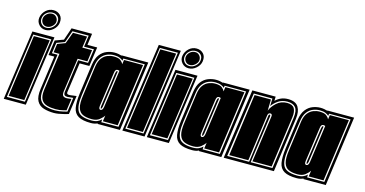

<svg xmlns="http://www.w3.org/2000/svg" viewBox="-100 -990 2491 1312"><g transform="rotate(15 1145.0 -333.5)"><path d="M-28 0 42 -495H198L128 0ZM-11 -18H117L181 -476H53ZM-1 -28 60 -467H172L110 -28ZM125 -528Q96 -528 77.5 -549.5Q59 -571 63 -599Q68 -630 91 -651.5Q114 -673 145 -673Q174 -673 193 -653.5Q212 -634 207 -599Q203 -571 178.5 -549.5Q154 -528 125 -528ZM127 -544Q150 -544 169 -560.5Q188 -577 191 -599Q195 -625 180.5 -640Q166 -655 143 -655Q119 -655 100.5 -639Q82 -623 79 -599Q76 -577 89.5 -560.5Q103 -544 127 -544ZM128 -552Q107 -552 96 -567Q85 -582 87 -599Q89 -618 105 -632.5Q121 -647 142 -647Q161 -647 173 -632.5Q185 -618 183 -599Q181 -582 164 -567Q147 -552 128 -552Z M328 5Q288 5 255 -5Q222 -15 206 -44.5Q190 -74 198 -132L231 -368H190L205 -475L265 -497L295 -585H440L429 -504H498L479 -368H410L380 -156Q378 -141 396 -141Q406 -141 420.5 -143.5Q435 -146 448 -147L429 -15Q421 -12 411.5 -9.5Q402 -7 393 -5Q377 -1 360 2Q343 5 328 5ZM330 -14Q345 -14 360 -16Q375 -18 387 -21Q394 -23 401 -24.5Q408 -26 415 -28L429 -129Q415 -128 404 -126.5Q393 -125 388 -125Q374 -125 367.5 -131.5Q361 -138 363 -156L395 -386H465L480 -486H410L421 -567H306L276 -483L220 -462L209 -386H249L214 -132Q207 -82 222 -56.5Q237 -31 266 -22.5Q295 -14 330 -14ZM331 -23Q298 -23 271 -30.5Q244 -38 230.5 -61.5Q217 -85 223 -132L260 -395H219L227 -456L282 -477L312 -558H412L400 -477H469L458 -395H389L355 -156Q352 -131 360.5 -123Q369 -115 386 -115Q394 -115 403.5 -116.5Q413 -118 419 -119L407 -35L383 -29Q361 -23 331 -23Z M589 6Q530 6 500 -11.5Q470 -29 463 -67.5Q456 -106 464 -168L493 -380Q500 -428 520.5 -454Q541 -480 568.5 -490.5Q596 -501 623 -501Q638 -501 651 -498.5Q664 -496 673 -493V-495H862L794 0H636V-4Q617 6 589 6ZM589 -12Q615 -12 631 -19.5Q647 -27 658 -38L657 -18H779L842 -477H690L688 -461Q679 -470 663.5 -476.5Q648 -483 623 -483Q600 -483 576.5 -474Q553 -465 535 -442Q517 -419 511 -377L481 -165Q469 -82 491 -47Q513 -12 589 -12ZM589 -21Q550 -21 525 -32Q500 -43 490.5 -74Q481 -105 490 -165L519 -376Q525 -415 541.5 -436Q558 -457 580 -465.5Q602 -474 623 -474Q658 -474 672.5 -462.5Q687 -451 693 -438L697 -469H832L771 -27H666L672 -69Q663 -54 642.5 -37.5Q622 -21 589 -21ZM630 -98Q645 -98 649 -124L686 -389Q679 -392 671 -392Q665 -392 660 -386.5Q655 -381 653 -365L619 -124Q617 -109 620.5 -103.5Q624 -98 630 -98ZM631 -107Q629 -107 628 -110.5Q627 -114 628 -124L662 -364Q665 -383 671 -383Q674 -383 676 -382L640 -124Q637 -107 631 -107Z M811 0 900 -630H1056L968 0ZM827 -18H956L1040 -612H912ZM837 -27 918 -603H1030L949 -27Z M984 0 1054 -495H1210L1140 0ZM1001 -18H1129L1193 -476H1065ZM1011 -28 1072 -467H1184L1122 -28ZM1137 -528Q1108 -528 1089.5 -549.5Q1071 -571 1075 -599Q1080 -630 1103 -651.5Q1126 -673 1157 -673Q1186 -673 1205 -653.5Q1224 -634 1219 -599Q1215 -571 1190.5 -549.5Q1166 -528 1137 -528ZM1139 -544Q1162 -544 1181 -560.5Q1200 -577 1203 -599Q1207 -625 1192.5 -640Q1178 -655 1155 -655Q1131 -655 1112.5 -639Q1094 -623 1091 -599Q1088 -577 1101.5 -560.5Q1115 -544 1139 -544ZM1140 -552Q1119 -552 1108 -567Q1097 -582 1099 -599Q1101 -618 1117 -632.5Q1133 -647 1154 -647Q1173 -647 1185 -632.5Q1197 -618 1195 -599Q1193 -582 1176 -567Q1159 -552 1140 -552Z M1306 6Q1247 6 1217 -11.5Q1187 -29 1180 -67.5Q1173 -106 1181 -168L1210 -380Q1217 -428 1237.5 -454Q1258 -480 1285.5 -490.5Q1313 -501 1340 -501Q1355 -501 1368 -498.5Q1381 -496 1390 -493V-495H1579L1511 0H1353V-4Q1334 6 1306 6ZM1306 -12Q1332 -12 1348 -19.5Q1364 -27 1375 -38L1374 -18H1496L1559 -477H1407L1405 -461Q1396 -470 1380.5 -476.5Q1365 -483 1340 -483Q1317 -483 1293.5 -474Q1270 -465 1252 -442Q1234 -419 1228 -377L1198 -165Q1186 -82 1208 -47Q1230 -12 1306 -12ZM1306 -21Q1267 -21 1242 -32Q1217 -43 1207.5 -74Q1198 -105 1207 -165L1236 -376Q1242 -415 1258.5 -436Q1275 -457 1297 -465.5Q1319 -474 1340 -474Q1375 -474 1389.5 -462.5Q1404 -451 1410 -438L1414 -469H1549L1488 -27H1383L1389 -69Q1380 -54 1359.5 -37.5Q1339 -21 1306 -21ZM1347 -98Q1362 -98 1366 -124L1403 -389Q1396 -392 1388 -392Q1382 -392 1377 -386.5Q1372 -381 1370 -365L1336 -124Q1334 -109 1337.5 -103.5Q1341 -98 1347 -98ZM1348 -107Q1346 -107 1345 -110.5Q1344 -114 1345 -124L1379 -364Q1382 -383 1388 -383Q1391 -383 1393 -382L1357 -124Q1354 -107 1348 -107Z M1528 0 1598 -495H1763L1762 -465Q1779 -482 1801 -491.5Q1823 -501 1850 -501Q1904 -501 1923.5 -469Q1943 -437 1936 -386L1883 0ZM1548 -18H1703L1748 -353Q1749 -366 1756 -366Q1762 -366 1761 -355L1714 -18H1868L1919 -388Q1926 -439 1908 -461Q1890 -483 1850 -483Q1812 -483 1785.5 -464.5Q1759 -446 1743 -423L1745 -477H1613ZM1560 -27 1621 -468H1737L1735 -388Q1746 -418 1776.5 -446Q1807 -474 1850 -474Q1889 -474 1902 -451.5Q1915 -429 1910 -390L1860 -27H1724L1770 -356Q1773 -375 1757 -375Q1743 -375 1740 -356L1695 -27Z M2045 6Q1986 6 1956 -11.5Q1926 -29 1919 -67.5Q1912 -106 1920 -168L1949 -380Q1956 -428 1976.5 -454Q1997 -480 2024.5 -490.5Q2052 -501 2079 -501Q2094 -501 2107 -498.5Q2120 -496 2129 -493V-495H2318L2250 0H2092V-4Q2073 6 2045 6ZM2045 -12Q2071 -12 2087 -19.5Q2103 -27 2114 -38L2113 -18H2235L2298 -477H2146L2144 -461Q2135 -470 2119.5 -476.5Q2104 -483 2079 -483Q2056 -483 2032.5 -474Q2009 -465 1991 -442Q1973 -419 1967 -377L1937 -165Q1925 -82 1947 -47Q1969 -12 2045 -12ZM2045 -21Q2006 -21 1981 -32Q1956 -43 1946.5 -74Q1937 -105 1946 -165L1975 -376Q1981 -415 1997.5 -436Q2014 -457 2036 -465.5Q2058 -474 2079 -474Q2114 -474 2128.5 -462.5Q2143 -451 2149 -438L2153 -469H2288L2227 -27H2122L2128 -69Q2119 -54 2098.5 -37.5Q2078 -21 2045 -21ZM2086 -98Q2101 -98 2105 -124L2142 -389Q2135 -392 2127 -392Q2121 -392 2116 -386.5Q2111 -381 2109 -365L2075 -124Q2073 -109 2076.5 -103.5Q2080 -98 2086 -98ZM2087 -107Q2085 -107 2084 -110.5Q2083 -114 2084 -124L2118 -364Q2121 -383 2127 -383Q2130 -383 2132 -382L2096 -124Q2093 -107 2087 -107Z"/></g></svg>

Font: Alumni Sans Collegiate One
Style: Italic
Weight: 400
Italic angle: -8°
Designer: Robert E. Leuschke
Foundry: Robert E. Leuschke
Version: Version 1.100